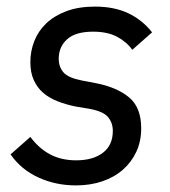

<svg xmlns="http://www.w3.org/2000/svg" viewBox="-20 -550 516 582"><path d="M210 12Q149 12 96.5 -12Q44 -36 12 -82L72 -135Q98 -100 132 -82Q166 -64 211 -64Q262 -64 292 -87Q322 -110 322 -153Q322 -177 308 -194.5Q294 -212 252 -220L210 -227Q180 -233 154.5 -243Q129 -253 111 -268.5Q93 -284 82.5 -307Q72 -330 72 -362Q72 -395 84 -425.5Q96 -456 120 -479Q144 -502 181 -516Q218 -530 268 -530Q326 -530 368.5 -510Q411 -490 441 -452L381 -399Q364 -423 335 -438.5Q306 -454 262 -454Q209 -454 183.5 -431Q158 -408 158 -372Q158 -347 172.5 -330.5Q187 -314 228 -306L270 -298Q333 -286 370.5 -255.5Q408 -225 408 -161Q408 -122 393.5 -90.5Q379 -59 353 -36Q327 -13 290.5 -0.5Q254 12 210 12Z"/></svg>

Font: IBM Plex Sans Text
Style: Italic
Weight: 450
Italic angle: -11°
Designer: Mike Abbink, Paul van der Laan, Pieter van Rosmalen
Foundry: Bold Monday
Version: Version 3.005